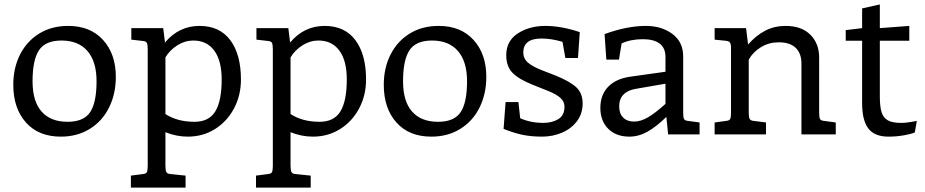

<svg xmlns="http://www.w3.org/2000/svg" viewBox="-20 -607 4175 867"><path d="M40 -224Q40 -301 71 -361.5Q102 -422 158 -456Q214 -490 288 -490Q388 -490 445.5 -426.5Q503 -363 503 -260Q503 -183 472.5 -121.5Q442 -60 385.5 -25Q329 10 255 10Q154 10 97 -54Q40 -118 40 -224ZM416 -240Q416 -329 375 -376.5Q334 -424 258 -424Q185 -424 156 -380Q127 -336 127 -240Q127 -149 168 -103Q209 -57 285 -57Q358 -57 387 -100.5Q416 -144 416 -240Z M1068 -248Q1068 -176 1036.5 -117Q1005 -58 950.5 -24Q896 10 828 10Q777 10 727 -10V142Q727 163 731.5 170.5Q736 178 750 179L818 186V240H571V186L625 179Q639 178 643 170.5Q647 163 647 142V-384Q647 -406 643 -413.5Q639 -421 625 -422L573 -428V-480H717L725 -415Q788 -490 881 -490Q972 -490 1020 -425.5Q1068 -361 1068 -248ZM981 -248Q981 -333 947.5 -378.5Q914 -424 853 -424Q815 -424 781 -402.5Q747 -381 727 -348V-92Q781 -57 858 -57Q924 -57 952.5 -104.5Q981 -152 981 -248Z M1633 -248Q1633 -176 1601.5 -117Q1570 -58 1515.5 -24Q1461 10 1393 10Q1342 10 1292 -10V142Q1292 163 1296.5 170.5Q1301 178 1315 179L1383 186V240H1136V186L1190 179Q1204 178 1208 170.5Q1212 163 1212 142V-384Q1212 -406 1208 -413.5Q1204 -421 1190 -422L1138 -428V-480H1282L1290 -415Q1353 -490 1446 -490Q1537 -490 1585 -425.5Q1633 -361 1633 -248ZM1546 -248Q1546 -333 1512.5 -378.5Q1479 -424 1418 -424Q1380 -424 1346 -402.5Q1312 -381 1292 -348V-92Q1346 -57 1423 -57Q1489 -57 1517.5 -104.5Q1546 -152 1546 -248Z M1713 -224Q1713 -301 1744 -361.5Q1775 -422 1831 -456Q1887 -490 1961 -490Q2061 -490 2118.5 -426.5Q2176 -363 2176 -260Q2176 -183 2145.5 -121.5Q2115 -60 2058.5 -25Q2002 10 1928 10Q1827 10 1770 -54Q1713 -118 1713 -224ZM2089 -240Q2089 -329 2048 -376.5Q2007 -424 1931 -424Q1858 -424 1829 -380Q1800 -336 1800 -240Q1800 -149 1841 -103Q1882 -57 1958 -57Q2031 -57 2060 -100.5Q2089 -144 2089 -240Z M2263 -146H2321L2329 -73Q2377 -52 2433 -52Q2473 -52 2501 -69Q2529 -86 2529 -125Q2529 -148 2511 -164.5Q2493 -181 2456 -196L2386 -224Q2323 -249 2294.5 -278Q2266 -307 2266 -358Q2266 -422 2318 -456Q2370 -490 2443 -490Q2514 -490 2598 -462L2590 -345H2533L2520 -418Q2471 -433 2425 -433Q2343 -433 2343 -370Q2343 -343 2362.5 -325.5Q2382 -308 2424 -291L2486 -267Q2551 -241 2581 -214Q2611 -187 2611 -140Q2611 -94 2585.5 -60Q2560 -26 2518 -8Q2476 10 2428 10Q2376 10 2336 1Q2296 -8 2254 -25Z M3139 -54V0H2997L2989 -79Q2944 -35 2904 -12.5Q2864 10 2822 10Q2762 10 2726.5 -25.5Q2691 -61 2691 -120Q2691 -179 2726.5 -215.5Q2762 -252 2828 -261L2985 -283V-350Q2985 -390 2959 -410Q2933 -430 2883 -430Q2828 -430 2787 -411L2775 -338H2718L2710 -453Q2811 -490 2897 -490Q2967 -490 3016 -454Q3065 -418 3065 -352V-98Q3065 -77 3069 -69.5Q3073 -62 3087 -61ZM2843 -58Q2874 -58 2907.5 -78Q2941 -98 2985 -138V-229L2852 -206Q2815 -200 2795.5 -180Q2776 -160 2776 -127Q2776 -94 2794 -76Q2812 -58 2843 -58Z M3754 -54V0H3599V-320Q3599 -366 3573 -391Q3547 -416 3496 -416Q3453 -416 3417 -394.5Q3381 -373 3361 -338V-98Q3361 -77 3365.5 -69.5Q3370 -62 3384 -61L3439 -54V0H3207V-54L3258 -61Q3273 -62 3277 -69.5Q3281 -77 3281 -98V-391Q3281 -408 3276 -415Q3271 -422 3256 -423L3207 -428V-480H3349L3358 -406Q3394 -447 3435.5 -468.5Q3477 -490 3527 -490Q3600 -490 3639.5 -450Q3679 -410 3679 -347V-98Q3679 -77 3683 -69.5Q3687 -62 3702 -61Z M4120 -61 4111 -9Q4096 -2 4062 4Q4028 10 3992 10Q3929 10 3901 -27Q3873 -64 3873 -141V-423H3799V-471L3873 -480V-569L3953 -587V-480L4086 -490V-423H3953V-172Q3953 -127 3960.5 -101.5Q3968 -76 3988.5 -64Q4009 -52 4049 -52Q4075 -52 4120 -61Z"/></svg>

Font: Enriqueta
Style: Regular
Weight: 400
Designer: Viviana Monsalve, Gustavo Ibarra
Foundry: 72Puntos
Version: Version 2.000